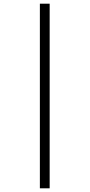

<svg xmlns="http://www.w3.org/2000/svg" viewBox="-20 -780 486 1040"><path d="M196 240V-760H249V240Z"/></svg>

Font: Noto Serif Tamil ExtraCondensed Medium
Style: Regular
Weight: 500
Width: 2
Designer: Indian Type Foundry, Tom Grace, and the Monotype Design Team
Foundry: Monotype Imaging Inc.
Version: Version 2.004; ttfautohint (v1.8.4.7-5d5b)